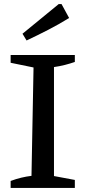

<svg xmlns="http://www.w3.org/2000/svg" viewBox="-20 -919 421 939"><path d="M32 0V-34Q59 -44 84 -50Q109 -56 134 -59L144 -589L32 -612V-650H346V-616Q323 -608 297.5 -601.5Q272 -595 244 -591V-58L346 -39V0ZM110 -721 90 -754 267 -899H281L318 -831Q268 -800 215.5 -773Q163 -746 110 -721Z"/></svg>

Font: Piazzolla SC Medium
Style: Regular
Weight: 500
Designer: Juan Pablo del Peral
Foundry: Huerta Tipografica
Version: Version 1.330